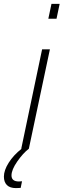

<svg xmlns="http://www.w3.org/2000/svg" viewBox="-110 -763 326 985"><path d="M154 -743H196L180 -667H138ZM106 -510H146L38 0Q8 23 -21.5 65.5Q-51 108 -51 137Q-51 168 -13 168L3 167L-4 201Q-14 202 -28 202Q-59 202 -74.5 186.5Q-90 171 -90 143Q-90 111 -65.5 72Q-41 33 1 0H-1Z"/></svg>

Font: Saira Ultra Condensed ExLight
Style: Italic
Weight: 200
Width: 1
Italic angle: -12°
Designer: Hector Gatti with collaboration of the Omnibus-Type team
Foundry: Omnibus-Type
Version: Version 1.001; ttfautohint (v1.8)